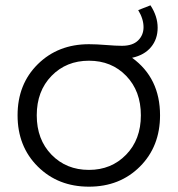

<svg xmlns="http://www.w3.org/2000/svg" viewBox="-20 -696 667 721"><path d="M476 -479Q581 -403 581 -263Q581 -146 505.5 -70.5Q430 5 314 5Q198 5 122 -70.5Q46 -146 46 -263Q46 -380 122 -455Q198 -530 314 -530Q342 -530 378.5 -527Q415 -524 438 -524Q478 -524 498.5 -544Q519 -564 519 -594Q519 -625 499 -658L545 -676Q572 -635 572 -592Q572 -549 547 -519Q522 -489 476 -479ZM314 -58Q398 -58 453.5 -115Q509 -172 509 -263Q509 -354 454 -411Q399 -468 314 -468Q229 -468 173.5 -411Q118 -354 118 -263Q118 -172 173.5 -115Q229 -58 314 -58Z"/></svg>

Font: mBank
Style: Regular
Weight: 400
Designer: Julieta Ulanovsky
Foundry: Julieta Ulanovsky
Version: Version 7.200;PS 007.200;hotconv 1.0.88;makeotf.lib2.5.64775